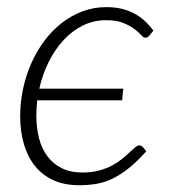

<svg xmlns="http://www.w3.org/2000/svg" viewBox="-20 -526 498 552"><path d="M400.5 -91Q374 -61.5 350.2 -42.5Q326.5 -23.5 303.8 -12.5Q281 -1.5 257.5 2.5Q234 6.5 207.5 6.5Q164.5 6.5 132.8 -8.2Q101 -23 80 -49.5Q59 -76 48.5 -112.5Q38 -149 38 -192Q38 -231.5 46.2 -270.2Q54.5 -309 70 -344Q85.5 -379 107.5 -408.5Q129.5 -438 157 -459.5Q184.5 -481 216.8 -493.2Q249 -505.5 285.5 -505.5Q310 -505.5 329.8 -500.8Q349.5 -496 366 -487.2Q382.5 -478.5 396 -466Q409.5 -453.5 421 -438L408.5 -422.5Q406.5 -420.5 403.8 -419Q401 -417.5 397.5 -417.5Q392.5 -417.5 385.5 -425.5Q378.5 -433.5 366.2 -442.8Q354 -452 334.5 -460Q315 -468 285 -468Q249.5 -468 218.5 -452.8Q187.5 -437.5 162.8 -410.8Q138 -384 120 -348Q102 -312 93 -271H334.5L331 -237.5H87Q86 -226.5 85.2 -215.5Q84.5 -204.5 84.5 -193Q84.5 -158.5 92.2 -128.5Q100 -98.5 116.2 -76.8Q132.5 -55 157.5 -42.5Q182.5 -30 217 -30Q243.5 -30 264.8 -35.8Q286 -41.5 302.2 -50.2Q318.5 -59 330.8 -69Q343 -79 352.2 -87.8Q361.5 -96.5 368.2 -102.2Q375 -108 380.5 -108Q386.5 -108 391 -103L400.5 -91Z"/></svg>

Font: Lato Light
Style: Italic
Weight: 300
Italic angle: -7°
Designer: Lukasz Dziedzic
Foundry: tyPoland Lukasz Dziedzic
Version: Version 2.007; 2014-02-27